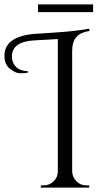

<svg xmlns="http://www.w3.org/2000/svg" viewBox="-70 -850 483 870"><path d="M102 -795V-830H352V-795ZM321 -10H334V0H115V-10H128Q154 -10 173 -28.5Q192 -47 192 -73V-673L85 -667Q-16 -661 -16 -594Q-16 -567 1.5 -548Q19 -529 57 -527V-521Q42 -518 21.5 -518Q1 -518 -24.5 -538Q-50 -558 -50 -597Q-50 -682 79 -696Q80 -696 178.5 -702.5Q277 -709 334 -720L336 -710Q293 -703 275 -681Q257 -659 257 -620V-73Q258 -47 276.5 -28.5Q295 -10 321 -10Z"/></svg>

Font: Cinzel Decorative
Style: Regular
Weight: 400
Designer: Natanael Gama
Version: Version 1.002;PS 001.002;hotconv 1.0.56;makeotf.lib2.0.21325